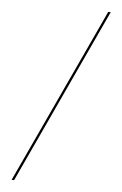

<svg xmlns="http://www.w3.org/2000/svg" viewBox="-61 -823 647 1016"><g transform="rotate(5 262.5 -315.0)"><path d="M472 -780 40 150H53.5L485.5 -780Z"/></g></svg>

Font: Bodoni* 16pt Fatface
Style: Regular
Weight: 900
Version: Version 2.3